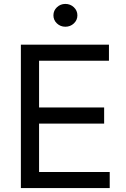

<svg xmlns="http://www.w3.org/2000/svg" viewBox="-20 -954 639 974"><path d="M85.9 0V-727.5H532.7V-646H178.2V-408.7H508.3V-327.1H178.2V-81.5H536.6V0ZM311.5 -818.4Q286.6 -818.4 268.8 -835.2Q251 -852.1 251 -876Q251 -900.4 268.8 -917.2Q286.6 -934.1 311.5 -934.1Q336.9 -934.1 354.7 -917.2Q372.6 -900.4 372.6 -876Q372.6 -852.1 354.7 -835.2Q336.9 -818.4 311.5 -818.4Z"/></svg>

Font: Inter 16pt
Style: Regular
Weight: 400
Version: Version 4.001;git-66647c0bb